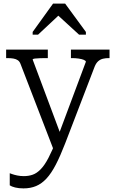

<svg xmlns="http://www.w3.org/2000/svg" viewBox="-20 -812 641 1064"><path d="M327 -38 316 -6 279 23 94 -457Q89 -471 79 -478Q69 -485 54.5 -487.5Q40 -490 21 -490H14V-537H245V-490H240Q221 -490 203 -489.5Q185 -489 173 -487.5Q161 -486 161 -482ZM341 -17Q314 53 289 101Q264 149 237.5 177.5Q211 206 180 219Q149 232 110 232Q84 232 64 227Q44 222 34 215V148Q37 149 48 153Q59 157 76 160.5Q93 164 112 164Q139 164 161.5 156Q184 148 205.5 126Q227 104 248 64Q269 24 294 -39L302 -58L456 -470Q455 -476 444 -480.5Q433 -485 415.5 -487.5Q398 -490 379 -490H373V-537H587V-490H581Q565 -490 550.5 -486.5Q536 -483 524.5 -473Q513 -463 505 -444ZM341 -792H274L161 -635V-620H191L332 -752L276 -750L418 -620H456V-635Z"/></svg>

Font: Roboto Serif SemiCondensed Light
Style: Regular
Weight: 300
Width: 4
Designer: Greg Gazdowicz
Foundry: Commercial Type
Version: Version 1.007